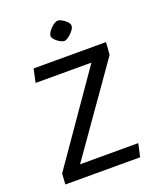

<svg xmlns="http://www.w3.org/2000/svg" viewBox="-147 -890 810 980"><g transform="rotate(-20 258.0 -400.0)"><path d="M36.3 0 40.3 -58.6 374.2 -539H70.9L86.8 -612H480L475 -544.3L142.2 -71.2H458.2L442.7 0ZM282.7 -689.8Q276.1 -689.8 266 -694.5Q255.9 -699.2 246.1 -706.8Q236.3 -714.4 230 -723.1Q223.6 -731.8 224.6 -739.8Q225.2 -747.9 231.8 -758.4Q238.5 -768.8 248.1 -778.3Q257.7 -787.8 267.8 -793.7Q277.9 -799.6 284.7 -799.6Q292 -799.6 302 -795Q312 -790.3 321.8 -782.8Q331.6 -775.4 337.9 -766.7Q344.3 -758 343.3 -748.9Q343 -740.6 336.1 -730.6Q329.1 -720.6 319.4 -711.2Q309.7 -701.7 299.9 -695.8Q290 -689.8 282.7 -689.8Z"/></g></svg>

Font: Ancizar Sans Thin
Style: Italic
Weight: 100
Italic angle: -4°
Designer: Cesar Puertas, Viviana Monsalve, Julian Moncada, Julian Prieto, Jose Castro, Mariel Hernandez, Felipe Aragon, Sara Alarc
Version: Version 8.100